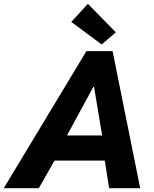

<svg xmlns="http://www.w3.org/2000/svg" viewBox="-69 -988 811 1008"><path d="M384.8 -719.7H522L667 0H503.9L481 -145H217.3L134.8 0H-49.3ZM305.2 -873 392.6 -967.8 539.1 -818.4 464.8 -754.4ZM467.3 -276.9 424.8 -531.7H420.9L282.7 -276.9Z"/></svg>

Font: Reddit Sans Chocolate ExBold
Style: Italic
Weight: 800
Italic angle: -11.25°
Designer: Stephen Hutchings
Version: Version 1.013